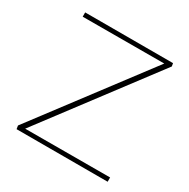

<svg xmlns="http://www.w3.org/2000/svg" viewBox="-150 -795 918 933"><g transform="rotate(30 308.5 -329.0)"><path d="M573 -24V0H62L59 -19L524 -635L67 -634V-658H560L563 -641L97 -23Z"/></g></svg>

Font: Ysabeau Extralight
Style: Regular
Weight: 200
Designer: Christian Thalmann (Catharsis Fonts)
Version: Version 0.003